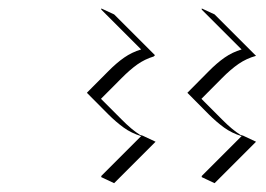

<svg xmlns="http://www.w3.org/2000/svg" viewBox="-20 -445 621 448"><path d="M182.9 -228.5 184.1 -230 232.2 -278.3Q251.7 -298.1 269.8 -310.7Q287.8 -323.2 309.3 -329.6L216.3 -422.6V-425.3L246.3 -411.4L341.6 -316.2L338.6 -313.2Q317.9 -306.9 300.4 -294.6Q283 -282.2 263.7 -262.7L215.6 -214.4L263.7 -166.3Q287.4 -142.3 306.9 -130.1Q309.6 -129.2 313 -128.4L343 -114.3L246.3 -17.6L216.3 -31.7V-34.4L309.3 -127.4Q286.6 -134.3 268.6 -147.3Q250.5 -160.4 232.2 -178.7L184.1 -227.1ZM417.2 -228.5 466.6 -278.3Q486.1 -298.1 504.2 -310.7Q522.2 -323.2 543.7 -329.6L450.7 -422.6V-425.3L480.7 -411.4L577.4 -314.7Q555.2 -308.6 536.7 -295.9Q518.3 -283.2 498 -262.7L450 -214.4L498 -166.3Q521.7 -142.3 541.3 -130.1Q543.7 -129.4 547.4 -128.4L577.4 -114.3L480.7 -17.6L450.7 -31.7V-34.4L543.7 -127.4Q521 -134.3 502.9 -147.3Q484.9 -160.4 466.6 -178.7Z"/></svg>

Font: AgreloyOut1
Style: Medium
Weight: 400
Designer: gluk
Foundry: gluk
Version: Version 0.27